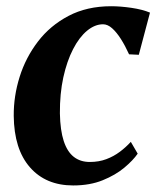

<svg xmlns="http://www.w3.org/2000/svg" viewBox="-20 -570 490 601"><path d="M209 10.5Q123.5 10.5 73.8 -46.2Q24 -103 23 -207.5Q22.5 -269 41.5 -329.5Q60.5 -390 98.8 -440Q137 -490 194.5 -520.2Q252 -550.5 328 -550.5Q357 -550.5 391.2 -545.5Q425.5 -540.5 449.5 -530.5L414.5 -398.5L384 -400Q372 -426.5 358.5 -447.8Q345 -469 331 -481.5Q317 -494 302.5 -494Q277 -494 252.5 -473.8Q228 -453.5 208.8 -416.2Q189.5 -379 178.2 -327.8Q167 -276.5 167.5 -215Q168.5 -162 179.5 -128.5Q190.5 -95 211 -79Q231.5 -63 261 -63Q289.5 -63 312.8 -71.8Q336 -80.5 355 -94.8Q374 -109 389.5 -126L411 -89Q396.5 -68 369 -45Q341.5 -22 301.5 -5.8Q261.5 10.5 209 10.5Z"/></svg>

Font: Merriweather 60pt
Style: Bold Italic
Weight: 700
Italic angle: -7.8°
Version: Version 2.101